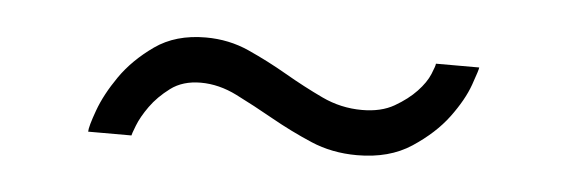

<svg xmlns="http://www.w3.org/2000/svg" viewBox="-25 -388 561 190"><g transform="rotate(5 255.5 -292.5)"><path d="M66 -241Q66 -246 72 -262.5Q78 -279 90.5 -297Q103 -315 123.5 -329.5Q144 -344 174 -344Q197 -344 217 -335Q237 -326 256 -315Q275 -304 294 -295Q313 -286 334 -286Q353 -286 366 -293.5Q379 -301 387.5 -310Q396 -319 399.5 -327.5Q403 -336 403 -338H446Q446 -336 440.5 -320.5Q435 -305 422 -287.5Q409 -270 387 -255.5Q365 -241 333 -241Q308 -241 287 -250Q266 -259 246.5 -270Q227 -281 209 -290Q191 -299 173 -299Q155 -299 143 -290Q131 -281 123.5 -270.5Q116 -260 112.5 -251Q109 -242 109 -241H66Z"/></g></svg>

Font: Oxford Sans
Style: Regular
Weight: 400
Designer: Matt McInerney, Pablo Impallari, Rodrigo Fuenzalida
Foundry: Matt McInerney, Pablo Impallari, Rodrigo Fuenzalida
Version: Version 3.000g; ttfautohint (v1.5) -l 8 -r 28 -G 28 -x 14 -D